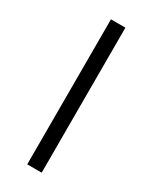

<svg xmlns="http://www.w3.org/2000/svg" viewBox="-148 -571 484 610"><g transform="rotate(30 94.5 -266.0)"><path d="M121 0V-532H68V0Z"/></g></svg>

Font: Noto Sans Kannada ExtraCondensed Light
Style: Regular
Weight: 300
Width: 2
Designer: Jelle Bosma - Monotype Design Team
Foundry: Monotype Imaging Inc.
Version: Version 2.005